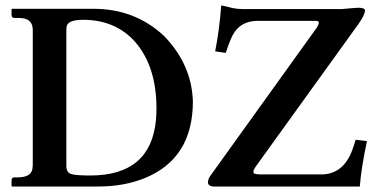

<svg xmlns="http://www.w3.org/2000/svg" viewBox="-20 -678 1359 698"><path d="M1288.1 0H754.9Q736.8 -1.5 735.8 -15.1Q736.8 -27.8 744.1 -38.1L1132.8 -579.1Q1146 -601.1 1130.9 -602.1H916Q853.5 -602.1 825.7 -549.8Q814.9 -529.3 800.8 -485.8L762.2 -491.2Q777.8 -570.8 784.2 -658.2Q791 -657.7 827.1 -648.4Q843.3 -645 865.2 -645H1222.2Q1273.9 -649.9 1285.2 -649.9Q1306.6 -648.9 1307.1 -640.1Q1306.2 -623 1283.2 -590.8L909.2 -71.8Q894 -49.3 907.7 -45.9Q914.6 -44.4 924.8 -43.9H1147.9Q1224.1 -43.9 1257.8 -125Q1265.6 -144.5 1272.9 -169.9L1314 -165Q1292.5 -63 1288.1 0ZM221.2 -75.2Q221.2 -51.3 238.3 -45.4Q255.9 -40 308.1 -40Q527.3 -40 546.9 -240.7Q548.8 -261.7 548.8 -284.2Q548.8 -437.5 470.2 -526.9Q399.4 -605.5 283.2 -606Q233.4 -606 224.1 -587.4Q221.2 -580.1 221.2 -570.8ZM23.9 0 22 -2V-23.9Q23.4 -31.7 29.8 -33.2H43.9Q91.8 -33.2 97.7 -63Q98.6 -69.8 99.1 -77.1V-568.8Q99.1 -605.5 64.9 -611.3Q55.2 -612.8 43.9 -612.8H29.8Q22.9 -614.7 22 -621.1V-644L23.9 -646H319.8Q470.7 -646 576.2 -547.4Q677.2 -443.4 681.2 -309.1Q681.2 -101.6 505.9 -30.3Q430.7 0 337.9 0Z"/></svg>

Font: Linux Libertine O
Style: Semibold
Weight: 700
Designer: Philipp H. Poll
Foundry: Philipp H. Poll
Version: Version 5.0.0